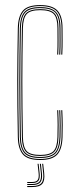

<svg xmlns="http://www.w3.org/2000/svg" viewBox="-20 -625 308 756"><path d="M138.2 5Q88.5 5 69.9 -17.2Q51.2 -39.5 50.2 -85Q49 -151 48.4 -205.6Q47.8 -260.2 47.9 -309.5Q48 -358.8 48.6 -408.4Q49.2 -458 50.2 -514Q51.2 -560.5 69.9 -582.8Q88.5 -605 138.2 -605Q185.5 -605 205.9 -583.9Q226.2 -562.8 226.2 -514Q226.2 -490.8 226.5 -466.4Q226.8 -442 225.2 -410H221.2Q222.8 -442 222.5 -466.4Q222.2 -490.8 222.2 -514Q222.2 -561 203 -581Q183.8 -601 138.2 -601Q90.2 -601 72.8 -579.9Q55.2 -558.8 54.2 -514Q53.2 -458.5 52.6 -407.4Q52 -356.2 52 -305.4Q52 -254.5 52.5 -200.4Q53 -146.2 54.2 -85Q55.2 -41 72.9 -20Q90.5 1 138.2 1Q182.8 1 201.8 -18.4Q220.8 -37.8 222.2 -85Q223 -108.2 222.9 -133.1Q222.8 -158 221.2 -191H225.2Q226.8 -159.2 226.9 -133Q227 -106.8 226.2 -85Q224.8 -37 205.1 -16Q185.5 5 138.2 5ZM138.2 -3Q92.8 -3 76 -22.2Q59.2 -41.5 58.2 -85Q57.2 -145 56.6 -198.5Q56 -252 56 -302.9Q56 -353.8 56.6 -405.6Q57.2 -457.5 58.2 -514Q59.2 -557.8 75.8 -577.4Q92.2 -597 138.2 -597Q182 -597 200.1 -578.2Q218.2 -559.5 218.2 -514Q218.2 -495 218.5 -468.5Q218.8 -442 217.2 -410H213.2Q214.8 -442 214.5 -468.5Q214.2 -495 214.2 -514Q214.2 -558 197.4 -575.5Q180.5 -593 138.2 -593Q95.2 -593 79.1 -575Q63 -557 62.2 -513.8Q61.2 -458.5 60.6 -407.2Q60 -356 60 -305.1Q60 -254.2 60.5 -200.2Q61 -146.2 62.2 -85.2Q63 -42.5 79.2 -24.8Q95.5 -7 138.2 -7Q180.2 -7 196.5 -24.4Q212.8 -41.8 214.2 -85.2Q215 -108 214.9 -133.5Q214.8 -159 213.2 -191H217.2Q218.8 -154.5 218.9 -129.6Q219 -104.8 218.2 -85.2Q216.5 -40 199.2 -21.5Q182 -3 138.2 -3ZM138.2 -11Q97.5 -11 82.2 -27.5Q67 -44 66.2 -85.2Q65.2 -145 64.6 -198.6Q64 -252.2 64 -303.4Q64 -354.5 64.6 -406.2Q65.2 -458 66.2 -513.8Q67 -555.8 82.2 -572.4Q97.5 -589 138.2 -589Q178.8 -589 194.5 -572.6Q210.2 -556.2 210.2 -514Q210.2 -490.5 210.5 -466.2Q210.8 -442 209.2 -410H205.2Q206.8 -442 206.5 -466.2Q206.2 -490.5 206.2 -514Q206.2 -554.5 191.6 -569.8Q177 -585 138.2 -585Q99 -585 85 -569.4Q71 -553.8 70.2 -513.8Q69.2 -459 68.6 -407.8Q68 -356.5 68 -305.4Q68 -254.2 68.5 -200.1Q69 -146 70.2 -85.2Q71 -46 85 -30.5Q99 -15 138.2 -15Q176.2 -15 190.6 -29.9Q205 -44.8 206.2 -85.5Q207 -108.5 206.9 -133.6Q206.8 -158.8 205.2 -191H209.2Q210.8 -157.8 210.9 -132.4Q211 -107 210.2 -85.5Q209 -43 193.4 -27Q177.8 -11 138.2 -11ZM146 20H150L154 56.8Q157.2 86.2 146.4 98.9Q135.5 111.5 107.2 111.5H87.2V107.5H107.2Q133.2 107.5 143.1 95.8Q153 84 150 56.8ZM128 20H132L136 56.8Q138.2 77.5 131.6 86.5Q125 95.5 107.2 95.5H87.2V91.5H107.2Q122.8 91.5 128.4 83.5Q134 75.5 132 56.8ZM137 20H141L145 56.8Q147.8 81.8 139 92.6Q130.2 103.5 107.2 103.5H87.2V99.5H107.2Q128 99.5 135.8 89.6Q143.5 79.8 141 56.8Z"/></svg>

Font: Big Shoulders Inline Thin
Style: Regular
Weight: 100
Designer: Patric King
Foundry: XO Type Co
Version: Version 2.002